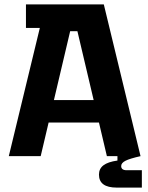

<svg xmlns="http://www.w3.org/2000/svg" viewBox="-20 -710 671 873"><path d="M20 0 187 -690H452L619 0H466L332 -568H299L165 0ZM146 -153 148 -255H477L480 -153ZM98 -583V-690H285V-583ZM511 143Q430 143 430 84Q430 57 450.5 41.5Q471 26 514 20V-18L619 0Q570 11 550.5 21Q531 31 531 45Q531 64 556 64H625V143Z"/></svg>

Font: Mozilla Headline ExtraLight
Style: Regular
Weight: 200
Designer: Studio DRAMA
Foundry: Studio DRAMA
Version: Version 1.000